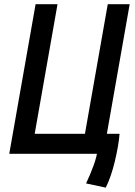

<svg xmlns="http://www.w3.org/2000/svg" viewBox="-20 -713 626 890"><path d="M357.4 0 479.5 -693.4H581.1L459 0ZM470.2 156.7 378.9 137.2Q397.9 97.7 413.8 54.2Q429.7 10.7 432.6 -22.5L470.7 0H65.9L82.5 -92.8H534.2Q532.2 -65.9 526.4 -32.5Q520.5 1 512.2 35.4Q503.9 69.8 493.2 101.3Q482.4 132.8 470.2 156.7ZM22.9 0 145 -693.4H246.6L124.5 0Z"/></svg>

Font: Cascadia Code PL
Style: Italic
Weight: 400
Italic angle: -10°
Monospace: yes
Designer: Aaron Bell
Foundry: Saja Typeworks
Version: Version 2404.023